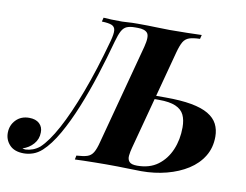

<svg xmlns="http://www.w3.org/2000/svg" viewBox="-141 -817 1205 940"><g transform="rotate(10 461.5 -347.0)"><path d="M549 -106Q543 -84 541 -65Q539 -46 549 -34.5Q559 -23 588 -23Q650 -23 691 -53.5Q732 -84 753.5 -134.5Q775 -185 775 -246Q775 -283 763 -308Q751 -333 721 -346Q691 -359 638 -359H580L584 -376H668Q744 -376 796.5 -366.5Q849 -357 881 -338Q913 -319 927 -291.5Q941 -264 941 -229Q941 -174 915 -131.5Q889 -89 843.5 -60Q798 -31 738.5 -15.5Q679 0 613 0Q582 0 541 -1.5Q500 -3 438 -3Q412 -3 383 -2.5Q354 -2 327.5 -1.5Q301 -1 283 0L287 -20Q321 -22 340 -28Q359 -34 370 -52Q381 -70 390 -106L522 -602Q536 -656 523 -672Q510 -688 475 -688H461Q436 -688 420.5 -681.5Q405 -675 395 -656.5Q385 -638 375 -602Q352 -517 324 -429.5Q296 -342 263.5 -262Q231 -182 195 -119Q159 -56 121 -21Q100 -2 77 6Q54 14 31 14Q-16 14 -40 -12Q-64 -38 -63 -74Q-62 -111 -37 -136.5Q-12 -162 28 -162Q61 -162 79 -145Q97 -128 96 -101Q96 -68 74.5 -43.5Q53 -19 21 -9Q24 -8 28 -7Q32 -6 37 -6Q55 -7 72.5 -13.5Q90 -20 106 -33Q144 -68 185.5 -144.5Q227 -221 270.5 -336.5Q314 -452 355 -602Q365 -639 363 -656.5Q361 -674 345.5 -680.5Q330 -687 296 -688L301 -708Q333 -705 394 -705Q407 -705 423 -706.5Q439 -708 471 -708Q526 -708 562.5 -706.5Q599 -705 630 -705Q676 -705 717.5 -706Q759 -707 789 -708L784 -688Q750 -687 731 -680.5Q712 -674 701.5 -656.5Q691 -639 681 -602Z"/></g></svg>

Font: Playfair Display
Style: Bold Italic
Weight: 700
Italic angle: -14°
Designer: Claus Eggers Sørensen
Foundry: Claus Eggers Sørensen
Version: Version 1.203